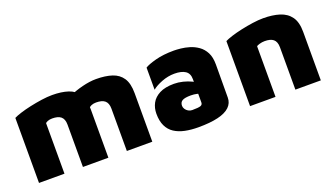

<svg xmlns="http://www.w3.org/2000/svg" viewBox="-54 -900 2243 1290"><g transform="rotate(-20 1067.5 -255.5)"><path d="M556 -347V0H374V-303Q374 -323 368.5 -337.5Q363 -352 352.5 -360.5Q342 -369 326.5 -373Q311 -377 291 -377Q272 -377 258.5 -371.5Q245 -366 242 -361V0H60V-465Q77 -474 110 -484.5Q143 -495 184.5 -504Q226 -513 268 -519Q310 -525 344 -525Q410 -525 457.5 -509.5Q505 -494 530.5 -455.5Q556 -417 556 -347ZM378 -425Q408 -453 456.5 -475.5Q505 -498 559 -511.5Q613 -525 658 -525Q724 -525 771.5 -509.5Q819 -494 844.5 -455.5Q870 -417 870 -347V0H688V-303Q688 -323 682.5 -337.5Q677 -352 666.5 -360.5Q656 -369 640.5 -373Q625 -377 605 -377Q586 -377 572.5 -371.5Q559 -366 556 -361Z M1195 15Q1143 15 1100 6Q1057 -3 1025.5 -23.5Q994 -44 977 -79.5Q960 -115 960 -167Q960 -208 978 -241.5Q996 -275 1035.5 -295.5Q1075 -316 1139 -316Q1170 -316 1202.5 -308Q1235 -300 1261.5 -287Q1288 -274 1301 -259L1304 -184Q1285 -194 1263.5 -199Q1242 -204 1219 -204Q1176 -204 1158 -193.5Q1140 -183 1140 -158Q1140 -146 1147.5 -134.5Q1155 -123 1167.5 -115.5Q1180 -108 1195 -108Q1240 -108 1255 -113.5Q1270 -119 1270 -135V-302Q1270 -343 1242.5 -361Q1215 -379 1165 -379Q1119 -379 1074 -361.5Q1029 -344 1004 -323V-481Q1027 -496 1083 -511Q1139 -526 1215 -526Q1234 -526 1263.5 -523Q1293 -520 1325 -510.5Q1357 -501 1385.5 -481Q1414 -461 1431.5 -427.5Q1449 -394 1449 -342L1448 -105Q1448 -66 1420 -39Q1392 -12 1336 1.5Q1280 15 1195 15Z M1569 -465Q1586 -474 1619 -484.5Q1652 -495 1693.5 -504Q1735 -513 1777 -519Q1819 -525 1853 -525Q1919 -525 1969 -509.5Q2019 -494 2047 -455.5Q2075 -417 2075 -347V0H1893V-303Q1893 -323 1887.5 -337.5Q1882 -352 1871.5 -360.5Q1861 -369 1845.5 -373Q1830 -377 1810 -377Q1791 -377 1772.5 -371.5Q1754 -366 1751 -361V0H1569Z"/></g></svg>

Font: Maven Pro Black
Style: Regular
Weight: 900
Designer: Joe Prince
Foundry: Joe Prince
Version: Version 2.103